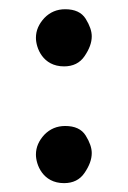

<svg xmlns="http://www.w3.org/2000/svg" viewBox="-20 -530 279 420"><path d="M58.6 -447.3C58.6 -425.8 73.2 -384.8 120.1 -384.8C139.6 -384.8 154.8 -392.1 165 -407.2C175.3 -422.4 180.7 -436.5 180.7 -450.7C180.7 -461.9 176.3 -474.6 167.5 -488.8C158.7 -502.9 143.6 -509.8 122.6 -509.8C104.5 -509.8 89.4 -503.4 77.1 -490.7C64.9 -477.5 58.6 -463.4 58.6 -447.3ZM58.6 -191.9C58.6 -170.4 73.2 -129.4 120.1 -129.4C139.6 -129.4 154.8 -136.7 165 -151.9C175.3 -167 180.7 -181.2 180.7 -195.3C180.7 -206.5 176.3 -219.2 167.5 -233.4C158.7 -247.6 143.6 -254.4 122.6 -254.4C104.5 -254.4 89.4 -248 77.1 -235.4C64.9 -222.2 58.6 -208 58.6 -191.9Z"/></svg>

Font: Mikhak Medium
Style: Regular
Weight: 500
Designer: Amin Abedi
Version: Version 3.2